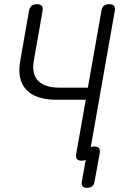

<svg xmlns="http://www.w3.org/2000/svg" viewBox="-20 -760 640 920"><path d="M391 -282H251Q151 -282 106 -330Q61 -378 77 -469L119 -708Q122 -724 131 -732Q140 -740 156.5 -740Q173 -740 180 -732Q187 -724 184 -708L142 -469Q131 -406 162.5 -373Q194 -340 265 -340H401L466 -708Q468 -724 477.5 -732Q487 -740 503.5 -740Q520 -740 526.5 -732Q533 -724 530 -708L415 -55Q422 -58 432 -58Q448 -58 454 -50.5Q460 -43 458 -27L433 110Q431 125 422 132.5Q413 140 397 140Q381 140 375.5 132.5Q370 125 372 110L391 6Q383 10 371 10Q355 10 348.5 2Q342 -6 345 -22Z"/></svg>

Font: Maple Mono NL ExtraLight
Style: Italic
Weight: 275
Italic angle: -10°
Monospace: yes
Designer: subframe7536
Version: Version 7.000